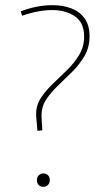

<svg xmlns="http://www.w3.org/2000/svg" viewBox="-20 -718 427 744"><path d="M125 -211Q124 -227 122 -246Q120 -265 120 -276Q120 -311 139 -339.5Q158 -368 185.5 -394Q213 -420 240.5 -447Q268 -474 287 -505.5Q306 -537 306 -577Q306 -630 270.5 -654.5Q235 -679 182 -679Q156 -679 126.5 -673.5Q97 -668 66 -657L60 -674Q123 -698 183 -698Q224 -698 256.5 -685.5Q289 -673 308 -646.5Q327 -620 327 -578Q327 -535 308 -502Q289 -469 261.5 -441.5Q234 -414 206.5 -388Q179 -362 160 -334Q141 -306 141 -271Q141 -262 142 -244.5Q143 -227 144 -213ZM123 -20Q123 -32 130.5 -39Q138 -46 148 -46Q159 -46 166 -39Q173 -32 173 -20Q173 -8 165.5 -1Q158 6 148 6Q137 6 130 -1Q123 -8 123 -20Z"/></svg>

Font: Bitter Thin Thin
Style: Regular
Weight: 250
Version: Version 2.002